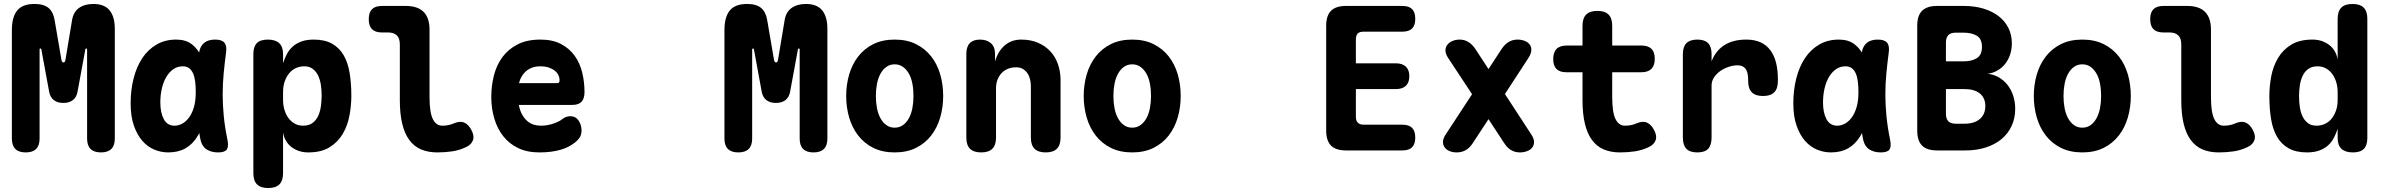

<svg xmlns="http://www.w3.org/2000/svg" viewBox="-20 -760 12040 970"><path d="M560 -60Q560 -25 542.5 -7.5Q525 10 490 10Q455 10 437.5 -7.5Q420 -25 420 -60V-510Q420 -515 416 -515Q412 -515 411 -510L372 -298Q367 -269 348.5 -254.5Q330 -240 300 -240Q270 -240 251.5 -254.5Q233 -269 228 -298L189 -510Q188 -515 184 -515Q180 -515 180 -510V-60Q180 -25 162.5 -7.5Q145 10 110 10Q75 10 57.5 -7.5Q40 -25 40 -60V-608Q40 -674 67 -707Q94 -740 154 -740Q201 -740 225 -720Q249 -700 256 -658L290 -460Q292 -445 300.5 -444.5Q309 -444 311 -460L344 -658Q351 -700 379.5 -720Q408 -740 452 -740Q507 -740 533.5 -708Q560 -676 560 -614Z M830 10Q794 10 760 -4Q726 -18 699.5 -48Q673 -78 656.5 -125Q640 -172 640 -238Q640 -305 655 -364Q670 -423 699 -466.5Q728 -510 771 -535Q814 -560 870 -560Q917 -560 947 -538Q970 -521 986 -495Q991 -527 1012 -544Q1032 -560 1067 -560Q1101 -560 1114 -544Q1127 -528 1122 -494Q1115 -441 1110 -389Q1105 -337 1105 -283.5Q1105 -230 1110.5 -173.5Q1116 -117 1129 -54Q1136 -20 1126 -5Q1116 10 1082 10Q1047 10 1023.5 -5.5Q1000 -21 993 -54Q989 -71 987 -88Q982 -79 978 -72Q954 -32 917.5 -11Q881 10 830 10ZM862 -125Q881 -125 900 -135Q919 -145 934.5 -165.5Q950 -186 959.5 -218Q969 -250 969 -295Q969 -324 966 -348Q963 -372 955.5 -389Q948 -406 935.5 -415.5Q923 -425 904 -425Q876 -425 855 -410Q834 -395 819.5 -370Q805 -345 797.5 -312Q790 -279 790 -242Q790 -191 807.5 -158Q825 -125 862 -125Z M1333 -560Q1371 -560 1390.5 -542Q1410 -524 1410 -487V-441Q1418 -465 1429.5 -487Q1441 -509 1459 -525Q1477 -541 1503 -550.5Q1529 -560 1565 -560Q1621 -560 1658 -539Q1695 -518 1716.5 -480.5Q1738 -443 1746.5 -390.5Q1755 -338 1755 -276Q1755 -227 1745.5 -176Q1736 -125 1711.5 -83.5Q1687 -42 1645 -16Q1603 10 1537 10Q1489 10 1453.5 -16.5Q1418 -43 1410 -91V115Q1410 153 1391.5 171.5Q1373 190 1335 190Q1297 190 1278.5 171.5Q1260 153 1260 115V-487Q1260 -524 1277.5 -542Q1295 -560 1333 -560ZM1517 -425Q1495 -425 1475 -416Q1455 -407 1441 -390Q1427 -373 1418.5 -349Q1410 -325 1410 -295V-255Q1410 -229 1417 -205.5Q1424 -182 1437 -164Q1450 -146 1469 -135.5Q1488 -125 1511 -125Q1541 -125 1559.5 -139Q1578 -153 1588 -175.5Q1598 -198 1601.5 -225Q1605 -252 1605 -277Q1605 -302 1601.5 -328Q1598 -354 1588.5 -375.5Q1579 -397 1561.5 -411Q1544 -425 1517 -425Z M2150 -270Q2150 -193 2166.5 -159Q2183 -125 2215 -125Q2229 -125 2243 -127.5Q2257 -130 2271 -136Q2303 -150 2324.5 -141Q2346 -132 2360 -106Q2377 -76 2370 -53.5Q2363 -31 2337 -18Q2302 -1 2265.5 4.5Q2229 10 2190 10Q2143 10 2107.5 -5Q2072 -20 2048 -52.5Q2024 -85 2012 -135Q2000 -185 2000 -254V-536Q2000 -566 1985 -581Q1970 -596 1940 -596H1910Q1876 -596 1859.5 -612.5Q1843 -629 1843 -663Q1843 -697 1859.5 -713.5Q1876 -730 1910 -730H2030Q2090 -730 2120 -700Q2150 -670 2150 -610Z M2861 -173Q2888 -173 2903 -151Q2918 -129 2918 -101Q2918 -85 2912 -71.5Q2906 -58 2886 -41Q2871 -29 2853 -19.5Q2835 -10 2812.5 -3.5Q2790 3 2763.5 6.5Q2737 10 2705 10Q2643 10 2597.5 -12Q2552 -34 2522 -72.5Q2492 -111 2477 -162Q2462 -213 2462 -270Q2462 -325 2475 -377.5Q2488 -430 2517.5 -470.5Q2547 -511 2594.5 -535.5Q2642 -560 2710 -560Q2772 -560 2814.5 -537.5Q2857 -515 2883.5 -478Q2910 -441 2921.5 -393Q2933 -345 2933 -295Q2933 -262 2918 -246Q2903 -230 2872 -230H2601Q2607 -200 2618.5 -180Q2630 -160 2645 -147.5Q2660 -135 2677.5 -130Q2695 -125 2713 -125Q2745 -125 2775.5 -135.5Q2806 -146 2819 -157Q2829 -165 2839.5 -169Q2850 -173 2861 -173ZM2602 -340H2795Q2801 -340 2804 -343Q2807 -346 2807 -354Q2807 -368 2801 -380.5Q2795 -393 2782.5 -403Q2770 -413 2752 -419Q2734 -425 2710 -425Q2688 -425 2670.5 -419Q2653 -413 2639.5 -402Q2626 -391 2616.5 -375.5Q2607 -360 2602 -340Z M4160 -60Q4160 -25 4142.5 -7.5Q4125 10 4090 10Q4055 10 4037.5 -7.5Q4020 -25 4020 -60V-510Q4020 -515 4016 -515Q4012 -515 4011 -510L3972 -298Q3967 -269 3948.5 -254.5Q3930 -240 3900 -240Q3870 -240 3851.5 -254.5Q3833 -269 3828 -298L3789 -510Q3788 -515 3784 -515Q3780 -515 3780 -510V-60Q3780 -25 3762.5 -7.5Q3745 10 3710 10Q3675 10 3657.5 -7.5Q3640 -25 3640 -60V-608Q3640 -674 3667 -707Q3694 -740 3754 -740Q3801 -740 3825 -720Q3849 -700 3856 -658L3890 -460Q3892 -445 3900.5 -444.5Q3909 -444 3911 -460L3944 -658Q3951 -700 3979.5 -720Q4008 -740 4052 -740Q4107 -740 4133.5 -708Q4160 -676 4160 -614Z M4500 10Q4438 10 4392 -13Q4346 -36 4315.5 -75.5Q4285 -115 4270 -166.5Q4255 -218 4255 -275Q4255 -332 4270 -383.5Q4285 -435 4315.5 -474.5Q4346 -514 4392 -537Q4438 -560 4500 -560Q4562 -560 4608 -537Q4654 -514 4684.5 -475Q4715 -436 4730 -384.5Q4745 -333 4745 -275Q4745 -218 4730 -166.5Q4715 -115 4684.5 -75.5Q4654 -36 4608 -13Q4562 10 4500 10ZM4500 -115Q4524 -115 4542 -128Q4560 -141 4572 -163Q4584 -185 4589.5 -214Q4595 -243 4595 -275Q4595 -308 4589.5 -337Q4584 -366 4572 -387.5Q4560 -409 4542 -422Q4524 -435 4500 -435Q4476 -435 4458 -422Q4440 -409 4428 -387Q4416 -365 4410.5 -336Q4405 -307 4405 -275Q4405 -243 4410.5 -214Q4416 -185 4428 -163Q4440 -141 4458 -128Q4476 -115 4500 -115Z M5012 -315V-65Q5012 -27 4993.5 -8.5Q4975 10 4937 10Q4899 10 4880.5 -8.5Q4862 -27 4862 -65V-487Q4862 -524 4879.5 -542Q4897 -560 4931 -560Q4965 -560 4986 -542Q5007 -524 5007 -487V-450Q5023 -503 5057 -531.5Q5091 -560 5139 -560Q5187 -560 5224 -544Q5261 -528 5286.5 -500.5Q5312 -473 5325 -435.5Q5338 -398 5338 -355V-65Q5338 -27 5319.5 -8.5Q5301 10 5263 10Q5225 10 5206.5 -8.5Q5188 -27 5188 -65V-325Q5188 -342 5184 -359Q5180 -376 5171 -389.5Q5162 -403 5148 -411.5Q5134 -420 5113 -420Q5090 -420 5071 -412Q5052 -404 5039 -389.5Q5026 -375 5019 -356Q5012 -337 5012 -315Z M5700 10Q5638 10 5592 -13Q5546 -36 5515.5 -75.5Q5485 -115 5470 -166.5Q5455 -218 5455 -275Q5455 -332 5470 -383.5Q5485 -435 5515.5 -474.5Q5546 -514 5592 -537Q5638 -560 5700 -560Q5762 -560 5808 -537Q5854 -514 5884.5 -475Q5915 -436 5930 -384.5Q5945 -333 5945 -275Q5945 -218 5930 -166.5Q5915 -115 5884.5 -75.5Q5854 -36 5808 -13Q5762 10 5700 10ZM5700 -115Q5724 -115 5742 -128Q5760 -141 5772 -163Q5784 -185 5789.5 -214Q5795 -243 5795 -275Q5795 -308 5789.5 -337Q5784 -366 5772 -387.5Q5760 -409 5742 -422Q5724 -435 5700 -435Q5676 -435 5658 -422Q5640 -409 5628 -387Q5616 -365 5610.5 -336Q5605 -307 5605 -275Q5605 -243 5610.5 -214Q5616 -185 5628 -163Q5640 -141 5658 -128Q5676 -115 5700 -115Z M6830 -440H7033Q7065 -440 7082.5 -423.5Q7100 -407 7100 -375Q7100 -343 7082.5 -326.5Q7065 -310 7033 -310H6830V-170Q6830 -150 6840 -140Q6850 -130 6870 -130H7065Q7098 -130 7114 -114Q7130 -98 7130 -65Q7130 -32 7114 -16Q7098 0 7065 0H6780Q6729 0 6704.5 -24.5Q6680 -49 6680 -100V-630Q6680 -681 6704.5 -705.5Q6729 -730 6780 -730H7065Q7098 -730 7114 -714Q7130 -698 7130 -665Q7130 -632 7114 -616Q7098 -600 7065 -600H6870Q6848 -600 6839 -590.5Q6830 -581 6830 -560Z M7701 -466 7583 -285 7714 -84Q7730 -61 7730 -43.5Q7730 -26 7720.5 -14Q7711 -2 7694 4Q7677 10 7659 10Q7634 10 7614.5 -1.5Q7595 -13 7580 -36L7500 -158L7420 -36Q7405 -13 7385 -1.5Q7365 10 7339 10Q7321 10 7305 4Q7289 -2 7279.5 -14Q7270 -26 7270 -43.5Q7270 -61 7286 -84L7417 -284L7297 -466Q7282 -488 7282.5 -505.5Q7283 -523 7293 -535Q7303 -547 7319.5 -553.5Q7336 -560 7354 -560Q7379 -560 7399 -547.5Q7419 -535 7434 -512L7500 -411L7566 -512Q7581 -535 7601 -547.5Q7621 -560 7647 -560Q7665 -560 7681.5 -554Q7698 -548 7707.5 -536Q7717 -524 7716.5 -506.5Q7716 -489 7701 -466Z M8272 -530Q8306 -530 8323 -513.5Q8340 -497 8340 -463Q8340 -429 8323 -412Q8306 -395 8272 -395H8125V-270Q8125 -193 8141.5 -159Q8158 -125 8190 -125Q8204 -125 8218 -127.5Q8232 -130 8246 -136Q8278 -150 8299.5 -141Q8321 -132 8335 -106Q8352 -76 8345 -53.5Q8338 -31 8312 -18Q8277 -1 8240.5 4.5Q8204 10 8165 10Q8118 10 8082.5 -5Q8047 -20 8023 -52.5Q7999 -85 7987 -135Q7975 -185 7975 -254V-395H7893Q7860 -395 7843.5 -411.5Q7827 -428 7827 -461Q7827 -496 7844 -513Q7861 -530 7896 -530H7975V-630Q7975 -668 7993.5 -686.5Q8012 -705 8050 -705Q8088 -705 8106.5 -686.5Q8125 -668 8125 -630V-530Z M8555 10Q8517 10 8499.5 -8.5Q8482 -27 8482 -65V-487Q8482 -524 8500 -542Q8518 -560 8555 -560Q8592 -560 8609.5 -542Q8627 -524 8627 -487V-450Q8647 -503 8691 -531.5Q8735 -560 8802 -560Q8845 -560 8875 -546Q8905 -532 8924.5 -505.5Q8944 -479 8953 -442Q8962 -405 8962 -360V-350Q8962 -312 8943.5 -293.5Q8925 -275 8887 -275Q8849 -275 8830.5 -293.5Q8812 -312 8812 -350V-352Q8812 -368 8810 -382Q8808 -396 8802.5 -406.5Q8797 -417 8786 -423.5Q8775 -430 8757 -430Q8737 -430 8714 -422.5Q8691 -415 8671.5 -401.5Q8652 -388 8639.5 -369Q8627 -350 8627 -328V-65Q8627 -27 8610 -8.5Q8593 10 8555 10Z M9230 10Q9194 10 9160 -4Q9126 -18 9099.5 -48Q9073 -78 9056.5 -125Q9040 -172 9040 -238Q9040 -305 9055 -364Q9070 -423 9099 -466.5Q9128 -510 9171 -535Q9214 -560 9270 -560Q9317 -560 9347 -538Q9370 -521 9386 -495Q9391 -527 9412 -544Q9432 -560 9467 -560Q9501 -560 9514 -544Q9527 -528 9522 -494Q9515 -441 9510 -389Q9505 -337 9505 -283.5Q9505 -230 9510.5 -173.5Q9516 -117 9529 -54Q9536 -20 9526 -5Q9516 10 9482 10Q9447 10 9423.5 -5.5Q9400 -21 9393 -54Q9389 -71 9387 -88Q9382 -79 9378 -72Q9354 -32 9317.5 -11Q9281 10 9230 10ZM9262 -125Q9281 -125 9300 -135Q9319 -145 9334.5 -165.5Q9350 -186 9359.5 -218Q9369 -250 9369 -295Q9369 -324 9366 -348Q9363 -372 9355.5 -389Q9348 -406 9335.5 -415.5Q9323 -425 9304 -425Q9276 -425 9255 -410Q9234 -395 9219.5 -370Q9205 -345 9197.5 -312Q9190 -279 9190 -242Q9190 -191 9207.5 -158Q9225 -125 9262 -125Z M9766 -730H9901Q9956 -730 10000.5 -716.5Q10045 -703 10077 -678.5Q10109 -654 10126.5 -619Q10144 -584 10144 -541Q10144 -510 10135 -483.5Q10126 -457 10110 -437Q10094 -417 10071.5 -404Q10049 -391 10022 -387Q10053 -384 10078.5 -369Q10104 -354 10122.5 -330.5Q10141 -307 10151 -276Q10161 -245 10161 -210Q10161 -163 10143 -124Q10125 -85 10092 -57.5Q10059 -30 10012.5 -15Q9966 0 9910 0H9766Q9715 0 9690.5 -24.5Q9666 -49 9666 -100V-630Q9666 -681 9690.5 -705.5Q9715 -730 9766 -730ZM9811 -310V-185Q9811 -160 9823 -147.5Q9835 -135 9861 -135H9905Q9954 -135 9982 -158.5Q10010 -182 10010 -224Q10010 -266 9982 -288Q9954 -310 9905 -310ZM9811 -450H9899Q9941 -450 9967 -466Q9993 -482 9993 -523Q9993 -564 9967 -579.5Q9941 -595 9899 -595H9861Q9835 -595 9823 -582.5Q9811 -570 9811 -545Z M10500 10Q10438 10 10392 -13Q10346 -36 10315.5 -75.5Q10285 -115 10270 -166.5Q10255 -218 10255 -275Q10255 -332 10270 -383.5Q10285 -435 10315.5 -474.5Q10346 -514 10392 -537Q10438 -560 10500 -560Q10562 -560 10608 -537Q10654 -514 10684.5 -475Q10715 -436 10730 -384.5Q10745 -333 10745 -275Q10745 -218 10730 -166.5Q10715 -115 10684.5 -75.5Q10654 -36 10608 -13Q10562 10 10500 10ZM10500 -115Q10524 -115 10542 -128Q10560 -141 10572 -163Q10584 -185 10589.5 -214Q10595 -243 10595 -275Q10595 -308 10589.5 -337Q10584 -366 10572 -387.5Q10560 -409 10542 -422Q10524 -435 10500 -435Q10476 -435 10458 -422Q10440 -409 10428 -387Q10416 -365 10410.5 -336Q10405 -307 10405 -275Q10405 -243 10410.5 -214Q10416 -185 10428 -163Q10440 -141 10458 -128Q10476 -115 10500 -115Z M11150 -270Q11150 -193 11166.5 -159Q11183 -125 11215 -125Q11229 -125 11243 -127.5Q11257 -130 11271 -136Q11303 -150 11324.5 -141Q11346 -132 11360 -106Q11377 -76 11370 -53.5Q11363 -31 11337 -18Q11302 -1 11265.5 4.5Q11229 10 11190 10Q11143 10 11107.5 -5Q11072 -20 11048 -52.5Q11024 -85 11012 -135Q11000 -185 11000 -254V-536Q11000 -566 10985 -581Q10970 -596 10940 -596H10910Q10876 -596 10859.5 -612.5Q10843 -629 10843 -663Q10843 -697 10859.5 -713.5Q10876 -730 10910 -730H11030Q11090 -730 11120 -700Q11150 -670 11150 -610Z M11867 10Q11829 10 11809.5 -8Q11790 -26 11790 -63V-109Q11782 -85 11770.5 -63Q11759 -41 11741 -25Q11723 -9 11697 0.5Q11671 10 11635 10Q11579 10 11542 -11Q11505 -32 11483.5 -69.5Q11462 -107 11453.5 -159.5Q11445 -212 11445 -274Q11445 -324 11454.5 -374.5Q11464 -425 11488.5 -466.5Q11513 -508 11555 -534Q11597 -560 11663 -560Q11711 -560 11746.5 -533.5Q11782 -507 11790 -459V-665Q11790 -703 11808.5 -721.5Q11827 -740 11865 -740Q11903 -740 11921.5 -721.5Q11940 -703 11940 -665V-63Q11940 -26 11922.5 -8Q11905 10 11867 10ZM11683 -125Q11706 -125 11725.5 -134Q11745 -143 11759 -160Q11773 -177 11781.5 -201Q11790 -225 11790 -255V-295Q11790 -321 11783 -344.5Q11776 -368 11763 -386Q11750 -404 11731 -414.5Q11712 -425 11689 -425Q11659 -425 11640.5 -411Q11622 -397 11612 -374.5Q11602 -352 11598.5 -325.5Q11595 -299 11595 -273Q11595 -248 11598.5 -222Q11602 -196 11611.5 -174.5Q11621 -153 11638.5 -139Q11656 -125 11683 -125Z"/></svg>

Font: Maple Mono ExtraBold
Style: Regular
Weight: 800
Monospace: yes
Designer: subframe7536
Version: Version 7.000